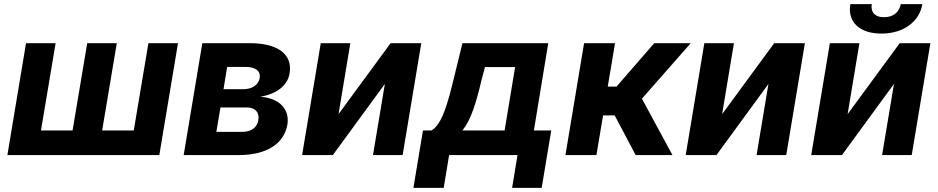

<svg xmlns="http://www.w3.org/2000/svg" viewBox="-20 -756 4571 936"><path d="M106.9 -545.5 16 0H756.7L847.7 -545.5H703.5L632.1 -120H478L549.4 -545.5H405.2L333.8 -120H179.7L251.1 -545.5Z M875.4 0H1143.5C1280.2 0 1365.4 -55.8 1381 -148.8C1392.8 -220.5 1345.5 -277.7 1248.6 -284.4C1328.8 -297.9 1382.1 -338.8 1391.7 -398.1C1407.7 -492.2 1332.7 -545.5 1198.5 -545.5H966.3ZM1034.8 -113.3 1054.7 -232.2H1182.2C1224.1 -232.2 1246.1 -208.8 1239.3 -169.7C1234 -134.9 1204.5 -113.3 1162.3 -113.3ZM1069.6 -321 1087.4 -429.7H1179C1225.9 -429.7 1251.4 -409.1 1246.1 -376.1C1240.4 -342 1209.2 -321 1164.4 -321Z M1630.3 -199.6 1687.9 -545.5H1543.7L1452.8 0H1602.6L1856.2 -346.9L1798.3 0H1942.8L2033.7 -545.5H1884.2Z M1995.4 159.8H2143.1L2169.4 0H2502.8L2476.6 159.8H2620.7L2667.3 -120H2582.7L2652.7 -545.5H2234.4L2190.7 -367.2C2164.4 -259.9 2136 -150.2 2083.8 -120H2041.9ZM2234.4 -120C2275.2 -170.8 2300.4 -250.7 2327.8 -367.2L2344.1 -429H2491.1L2440 -120Z M2736.5 0H2887.4L2920.1 -193.5H2976.6L3078.8 0H3258.2L3109.4 -274.9L3347.3 -545.5H3169.4L2985.4 -333.8H2942.8L2978.3 -545.5H2827.4Z M3500.4 -199.6 3557.9 -545.5H3413.7L3322.8 0H3472.7L3726.2 -346.9L3668.3 0H3812.9L3903.8 -545.5H3754.3Z M4112.2 -199.6 4169.7 -545.5H4025.6L3934.7 0H4084.5L4338.1 -346.9L4280.2 0H4424.7L4515.6 -545.5H4366.1ZM4125.4 -735.8C4110.8 -649.9 4169 -592.3 4277 -592.3C4384.2 -592.3 4462 -649.9 4476.6 -735.8H4371.1C4365.1 -702.4 4340.6 -672.2 4290.1 -672.2C4238.6 -672.2 4224.4 -703.1 4229.8 -735.8Z"/></svg>

Font: Magic Ui Pro
Style: Bold Italic
Weight: 700
Italic angle: -9.39999°
Designer: Stefan Endress, Andreas Faust
Version: Version 1.000;FEAKit 1.0